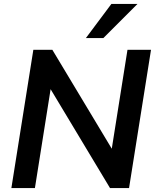

<svg xmlns="http://www.w3.org/2000/svg" viewBox="-20 -959 795 979"><path d="M38 0 150 -705H247L569 -169L546 -176L630 -705H750L638 0H541L219 -536L242 -529L158 0ZM418 -765 548 -939H681L507 -765Z"/></svg>

Font: Mulish ExtraLight
Style: Italic
Weight: 200
Italic angle: -9°
Designer: Vernon Adams
Foundry: Vernon Adams
Version: Version 3.603